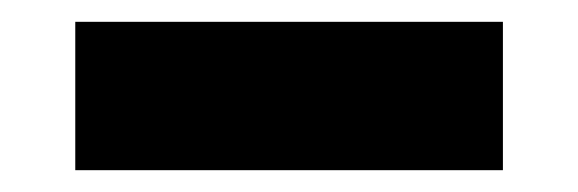

<svg xmlns="http://www.w3.org/2000/svg" viewBox="-20 -368 530 176"><path d="M49 -348H441V-212H49Z"/></svg>

Font: Encode Sans Narrow
Style: ExtraBold
Weight: 800
Designer: Pablo Impallari, Andres Torresi
Foundry: Pablo Impallari, Andres Torresi
Version: Version 1.000; ttfautohint (v1.00) -l 8 -r 50 -G 200 -x 14 -